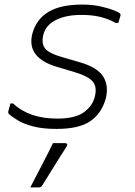

<svg xmlns="http://www.w3.org/2000/svg" viewBox="-20 -554 590 837"><path d="M230 -37Q306 -37 344 -63.5Q382 -90 393 -131Q404 -173 385.5 -197Q367 -221 304 -240L230 -262Q94 -302 121 -407Q138 -470 191 -502Q244 -534 338 -534Q383 -534 418.5 -526Q454 -518 476.5 -509Q499 -500 503 -495Q507 -491 505 -485Q502 -475 500 -468.5Q498 -462 496 -454H484Q454 -471 418.5 -480Q383 -489 335 -489Q268 -489 224 -467Q180 -445 169 -403Q160 -366 175.5 -344Q191 -322 254 -304L330 -282Q405 -260 430 -220Q455 -180 441 -124Q423 -60 374 -26Q325 8 226 8Q166 8 124.5 -3Q83 -14 57.5 -29.5Q32 -45 18 -58Q15 -61 16 -68Q19 -81 21.5 -88.5Q24 -96 25 -103H37Q107 -37 230 -37ZM211 70H264Q270 70 272.5 74Q275 78 271 84Q243 127 218.5 167Q194 207 165 253Q163 257 159 260Q155 263 148 263H112Q138 213 163.5 164Q189 115 211 70Z"/></svg>

Font: Recursive Sn Lnr St Lt
Style: Italic
Weight: 300
Italic angle: -15°
Version: Version 1.079;hotconv 1.0.112;makeotfexe 2.5.65598; ttfautoh